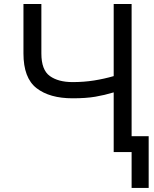

<svg xmlns="http://www.w3.org/2000/svg" viewBox="-20 -747 754 943"><path d="M626.4 0H538.4V-293.3Q494 -279.8 448.3 -272Q402.7 -264.2 336.6 -264.2Q223.7 -264.2 159.4 -314.1Q95.2 -364 95.2 -484.4V-727.3H183.2V-484.4Q183.2 -403.4 224.8 -373.6Q266.3 -343.8 336.6 -343.8Q391.7 -343.8 441.8 -351.7Q491.8 -359.7 538.4 -373.2V-727.3H626.4V-78.1H710.2V176.1H626.4Z"/></svg>

Font: Linik Sans
Style: Regular
Weight: 400
Designer: Rasmus Andersson (font), Marc Monis (original base), Kil Hyung-jin (Pretendard portions), Cristiano Sobral (main changes
Foundry: rsms
Version: Version 3.018;May 31, 2022;FontCreator 14.0.0.2814 64-bit; t